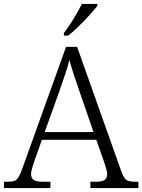

<svg xmlns="http://www.w3.org/2000/svg" viewBox="-22 -951 720 971"><path d="M-2 0V-32H19Q40 -32 51.5 -36.5Q63 -41 71.5 -55Q80 -69 90 -96L312 -714H368L592 -83Q604 -51 616.5 -41.5Q629 -32 661 -32H678V0H435V-32H463Q496 -32 508 -41.5Q520 -51 520 -71Q520 -83 513.5 -103.5Q507 -124 503 -136L465 -244H190L153 -140Q149 -127 142 -105.5Q135 -84 135 -71Q135 -51 148 -41.5Q161 -32 196 -32H233V0ZM204 -283H451L382 -483Q367 -525 352.5 -569.5Q338 -614 329 -648Q322 -618 307.5 -575.5Q293 -533 279 -492ZM301 -784Q316 -803 333 -829Q350 -855 365.5 -882Q381 -909 392 -931H470V-921Q457 -904 431 -875Q405 -846 375.5 -817.5Q346 -789 323 -771H301Z"/></svg>

Font: Noto Serif Tamil Light
Style: Regular
Weight: 300
Designer: Indian Type Foundry, Tom Grace, and the Monotype Design Team
Foundry: Monotype Imaging Inc.
Version: Version 2.004; ttfautohint (v1.8.4.7-5d5b)